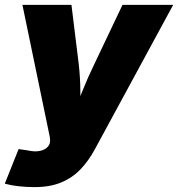

<svg xmlns="http://www.w3.org/2000/svg" viewBox="-43 -559 729 786"><path d="M-23.4 192.9 33.2 51.3 69.8 56.6Q97.7 63 118.7 59.1Q139.6 55.2 151.4 43.2Q163.1 31.2 162.1 14.2L160.6 0.5L48.8 -539.1H249.5L279.3 -296.9Q285.6 -241.7 285.9 -185.5Q286.1 -129.4 288.6 -64.5H248Q271.5 -129.4 294.2 -186Q316.9 -242.7 343.3 -296.9L458.5 -539.1H666L344.7 53.2Q319.8 99.1 286.9 133.8Q253.9 168.5 208 187.7Q162.1 207 98.6 207Q64.9 207 32.7 203.4Q0.5 199.7 -23.4 192.9Z"/></svg>

Font: Inter 18pt Black
Style: Italic
Weight: 900
Italic angle: -9.3988°
Designer: Rasmus Andersson
Foundry: rsms
Version: Version 4.001;git-66647c0bb